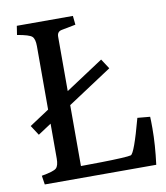

<svg xmlns="http://www.w3.org/2000/svg" viewBox="-79 -759 716 826"><g transform="rotate(-10 279.0 -346.5)"><path d="M62 -215 34 -258 382 -487 410 -444ZM50 0 44 -39Q97 -48 108.5 -59Q120 -70 120 -101V-592Q120 -623 108.5 -634Q97 -645 44 -654L50 -693H295L299 -654L237 -642Q217 -638 217 -616V-51L306 -52Q417 -54 436 -59Q452 -64 492 -213L547 -208Q548 -191 548 -157Q548 -86 537 0Z"/></g></svg>

Font: Poly
Style: Regular
Weight: 400
Designer: Jos Nicols Silva Schwarzenberg
Foundry: Jose Nicolas Silva Schwarzenberg
Version: Version 1.001